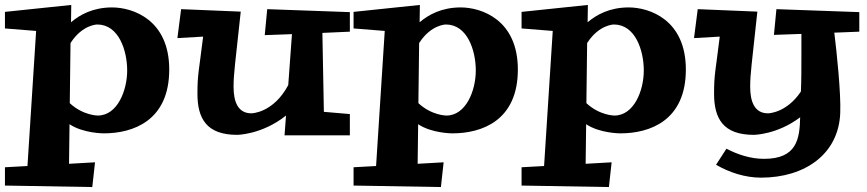

<svg xmlns="http://www.w3.org/2000/svg" viewBox="-26 -536 3505 776"><path d="M358 120 253 126 255 -34C310 3 393 3 393 3C512 3 658 -48 658 -255C658 -457 510 -506 427 -506C351 -506 297 -477 261 -446L262 -516L-6 -488V-421L120 -411L85 135L-6 140V214L347 220ZM369 -69C369 -69 310 -69 256 -119L259 -362C307 -437 367 -437 367 -437C454 -437 488 -332 488 -251C488 -171 449 -69 369 -69Z M1388 -75 1283 -84 1277 -403 1388 -408V-487L1054 -499L1044 -394L1154 -398L1139 -192C1078 -78 990 -78 990 -78C935 -78 918 -126 918 -185C918 -239 924 -272 947 -489L706 -499L691 -382L795 -388C778 -248 772 -237 772 -157C772 -57 809 9 932 9C932 9 1032 9 1130 -69L1124 11H1388Z M1767 120 1662 126 1664 -34C1719 3 1802 3 1802 3C1921 3 2067 -48 2067 -255C2067 -457 1919 -506 1836 -506C1760 -506 1706 -477 1670 -446L1671 -516L1403 -488V-421L1529 -411L1494 135L1403 140V214L1756 220ZM1778 -69C1778 -69 1719 -69 1665 -119L1668 -362C1716 -437 1776 -437 1776 -437C1863 -437 1897 -332 1897 -251C1897 -171 1858 -69 1778 -69Z M2446 120 2341 126 2343 -34C2398 3 2481 3 2481 3C2600 3 2746 -48 2746 -255C2746 -457 2598 -506 2515 -506C2439 -506 2385 -477 2349 -446L2350 -516L2082 -488V-421L2208 -411L2173 135L2082 140V214L2435 220ZM2457 -69C2457 -69 2398 -69 2344 -119L2347 -362C2395 -437 2455 -437 2455 -437C2542 -437 2576 -332 2576 -251C2576 -171 2537 -69 2457 -69Z M3447 -487 3112 -499 3102 -395 3213 -399V-309C3213 -263 3213 -212 3211 -166C3152 -78 3078 -78 3078 -78C3023 -78 3006 -126 3006 -185C3006 -239 3012 -272 3035 -489L2794 -499L2779 -382L2883 -388C2866 -248 2860 -237 2860 -157C2860 -57 2897 9 3020 9C3020 9 3114 9 3208 -62C3206 25 3195 106 3062 106C3008 106 2956 89 2910 65L2868 130C2922 161 2985 182 3050 182C3227 182 3364 87 3370 -80C3373 -162 3356 -322 3346 -404L3447 -408Z"/></svg>

Font: Peralta
Style: Regular
Weight: 400
Designer: Astigmatic (AOETI)
Foundry: Astigmatic (AOETI)
Version: Version 1.000